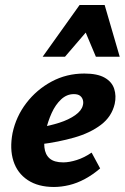

<svg xmlns="http://www.w3.org/2000/svg" viewBox="-20 -731 497 765"><path d="M195 14Q132 14 90.5 -13.5Q49 -41 33.5 -89.5Q18 -138 30 -201Q44 -267 85 -320.5Q126 -374 185.5 -406Q245 -438 316 -438Q368 -438 397 -421.5Q426 -405 435 -377Q444 -349 437 -317Q425 -266 382 -233.5Q339 -201 276 -183Q213 -165 141 -156L136 -223Q179 -230 216.5 -242Q254 -254 279.5 -272Q305 -290 310 -311Q313 -321 310.5 -331.5Q308 -342 299.5 -349Q291 -356 274 -356Q246 -356 223.5 -335Q201 -314 186 -281Q171 -248 162 -209Q154 -172 157 -143.5Q160 -115 178 -99.5Q196 -84 232 -84Q256 -84 286 -93.5Q316 -103 345 -123L379 -60Q350 -35 318.5 -18Q287 -1 255.5 6.5Q224 14 195 14ZM150 -505 297 -711H397L354 -639L239 -505ZM362 -505 306 -638 297 -711H397L457 -505Z"/></svg>

Font: Ysabeau ExtraBold
Style: Italic
Weight: 800
Italic angle: -12°
Designer: Christian Thalmann (Catharsis Fonts)
Version: Version 2.002